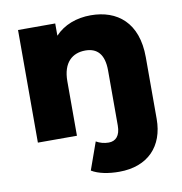

<svg xmlns="http://www.w3.org/2000/svg" viewBox="-83 -629 863 910"><g transform="rotate(-10 348.0 -174.0)"><path d="M413 -551C344 -551 283 -528 241 -483V-542H62V0H250V-262C250 -353 297 -391 359 -391C415 -391 449 -358 449 -279V-14C449 35 427 58 393 58C371 58 350 52 333 42L286 174C319 194 367 203 418 203C557 203 636 118 636 -13V-310C636 -477 540 -551 413 -551Z"/></g></svg>

Font: Montserrat-Alt1 ExtBd
Style: Regular
Weight: 800
Designer: Differentunic
Foundry: Differentunic
Version: Version 7.222